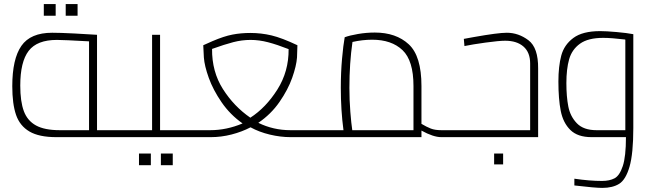

<svg xmlns="http://www.w3.org/2000/svg" viewBox="-20 -670 3181 938"><path d="M40 0ZM574 -34V0H255Q171 0 124 -27.5Q77 -55 58.5 -108.5Q40 -162 40 -249Q40 -382 84.5 -446Q129 -510 235 -510Q273 -510 342.5 -506.5Q412 -503 454 -500V-34ZM272 -34H415V-468Q291 -475 258 -475Q161 -475 120 -421.5Q79 -368 79 -252Q79 -174 96.5 -127Q114 -80 156 -57Q198 -34 272 -34ZM194 -650H252V-593H194ZM301 -650H359V-593H301Z M574 0ZM910 -34V0H574V-34H723V-500H762V-34ZM659 80H717V137H659ZM766 80H824V137H766Z M1488 -34V0H1400Q1350 0 1298 -12.5Q1246 -25 1204 -48Q1162 -26 1111.5 -13Q1061 0 1010 0H910V-34H1007Q1087 -34 1165 -67Q1104 -110 1062.5 -170.5Q1021 -231 1000 -289.5Q979 -348 976 -389L973 -449Q983 -454 1018 -469V-470V-469Q1074 -493 1115.5 -501Q1157 -509 1203 -509Q1256 -509 1306.5 -497Q1357 -485 1433 -449L1431 -389Q1428 -348 1407.5 -290Q1387 -232 1345.5 -172Q1304 -112 1242 -70Q1315 -34 1399 -34ZM1203 -95Q1279 -144 1335 -232.5Q1391 -321 1390 -430Q1334 -452 1290 -463.5Q1246 -475 1204 -475Q1162 -475 1119.5 -464Q1077 -453 1016 -431Q1015 -320 1069 -235Q1123 -150 1203 -95Z M2153 -34V0H2136Q2097 0 2039 -32V0H1488V-34H1658Q1645 -132 1645 -241Q1645 -316 1651 -383Q1657 -450 1664 -488Q1688 -497 1729 -504Q1770 -511 1811 -511Q1915 -511 1977 -453.5Q2039 -396 2039 -250V-65Q2064 -50 2084.5 -42Q2105 -34 2136 -34ZM1701 -34H2000V-250Q2000 -374 1946.5 -425Q1893 -476 1798 -476Q1751 -476 1702 -465Q1687 -362 1687 -241Q1687 -181 1691.5 -124Q1696 -67 1701 -34Z M2153 0ZM2609 -335V0H2153V-34H2570V-360Q2570 -414 2537.5 -442.5Q2505 -471 2448 -471Q2418 -471 2352.5 -462Q2287 -453 2249 -445L2246 -480Q2255 -482 2267.5 -484Q2280 -486 2295 -489Q2413 -510 2456 -510Q2513 -510 2561.5 -473.5Q2610 -437 2609 -335ZM2394 80H2438V133H2394Z M3074 -503V-45Q3074 81 3055.5 144.5Q3037 208 3005 228Q2973 248 2922 248Q2888 248 2786 236V203Q2861 214 2921 214Q2958 214 2982.5 201Q3007 188 3022.5 141.5Q3038 95 3038 0H2870Q2802 0 2766.5 -35Q2731 -70 2719.5 -128Q2708 -186 2708 -272Q2708 -346 2722 -398.5Q2736 -451 2781 -484.5Q2826 -518 2912 -518Q2941 -518 2992 -513.5Q3043 -509 3074 -503ZM2894 -34H3035V-476L3033 -477Q2967 -485 2927 -485Q2853 -485 2813.5 -456.5Q2774 -428 2760.5 -380.5Q2747 -333 2747 -264Q2747 -198 2756.5 -149.5Q2766 -101 2798.5 -67.5Q2831 -34 2894 -34Z"/></svg>

Font: Cairo ExtraLight
Style: Regular
Weight: 250
Designer: Mohamed Gaber, the designers of Titillium
Foundry: Kief Type Foundry
Version: Version 2.009; ttfautohint (v1.5.33-1714) -l 8 -r 50 -G 200 